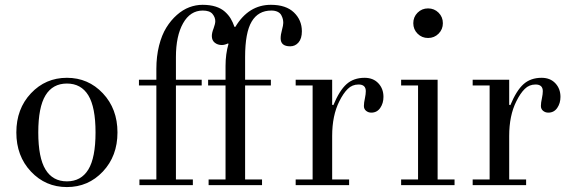

<svg xmlns="http://www.w3.org/2000/svg" viewBox="-20 -758 2346 786"><path d="M106.7 -55.7Q46.9 -119.1 46.9 -215.8Q46.9 -312.5 106.7 -376Q166.5 -439.5 253.9 -439.5Q341.3 -439.5 401.1 -376Q460.9 -312.5 460.9 -215.8Q460.9 -119.1 401.1 -55.7Q341.3 7.8 253.9 7.8Q166.5 7.8 106.7 -55.7ZM166.3 -367.7Q136.7 -319.3 136.7 -215.8Q136.7 -112.3 166.3 -64Q195.8 -15.6 253.9 -15.6Q312 -15.6 341.6 -64Q371.1 -112.3 371.1 -215.8Q371.1 -319.3 341.6 -367.7Q312 -416 253.9 -416Q195.8 -416 166.3 -367.7Z M548.8 -408.2V-431.6H620.1V-475.6Q620.1 -527.3 631.1 -571Q642.1 -614.7 660.9 -645Q679.7 -675.3 704.1 -696.8Q728.5 -718.3 755.1 -728.3Q781.7 -738.3 809.1 -738.3Q839.8 -738.3 862.8 -731Q885.7 -723.6 900.6 -710.2Q915.5 -696.8 924.3 -682.1Q933.1 -667.5 939.9 -647.9H943.4Q997.6 -738.3 1088.9 -738.3Q1150.9 -738.3 1183.3 -707Q1215.8 -675.8 1215.8 -629.9Q1215.8 -600.1 1202.1 -584.2Q1188.5 -568.4 1168 -568.4Q1128.9 -568.4 1128.9 -601.1Q1128.9 -616.2 1134.3 -635.3Q1139.6 -654.8 1139.6 -664.1Q1139.6 -672.4 1137.9 -679.7Q1136.2 -687 1131.6 -695.8Q1127 -704.6 1116.5 -709.7Q1106 -714.8 1090.8 -714.8Q1037.1 -714.8 1010.3 -669.7Q983.4 -624.5 983.4 -524.4V-431.6H1088.9V-408.2H983.4V-23.4H1052.7V0H834V-23.4H903.3V-408.2H832V-431.6H903.3V-487.3Q903.3 -537.6 915.5 -578.6L913.1 -580.1Q899.4 -573.7 888.2 -573.7Q871.1 -573.7 859.1 -583.3Q847.2 -592.8 847.2 -610.4Q847.2 -624 854.5 -642.1Q861.3 -660.6 861.3 -671.4Q861.3 -687 849.9 -700.9Q838.4 -714.8 810.1 -714.8Q758.8 -714.8 729.5 -662.8Q700.2 -610.8 700.2 -524.4V-431.6H805.7V-408.2H700.2V-23.4H769.5V0H550.8V-23.4H620.1V-408.2Z M1190.4 0V-23.4H1259.8V-408.2H1190.4V-431.6H1339.8V-329.1L1344.7 -327.6Q1369.6 -387.7 1398.7 -413.6Q1427.7 -439.5 1472.7 -439.5Q1507.8 -439.5 1528.8 -417.2Q1549.8 -395 1549.8 -361.3Q1549.8 -335.4 1536.6 -316.2Q1523.4 -296.9 1500 -296.9Q1487.8 -296.9 1478.8 -304.2Q1469.7 -311.5 1469.7 -324.2Q1469.7 -337.4 1474.1 -356.9Q1477.5 -373 1477.5 -384.8Q1477.5 -412.1 1447.8 -412.1Q1421.9 -412.1 1403.6 -394Q1385.3 -376 1369.1 -343.3Q1339.8 -285.2 1339.8 -201.2V-23.4H1409.2V0Z M1622.1 0V-23.4H1691.4V-408.2H1622.1V-431.6H1771.5V-23.4H1840.8V0ZM1689.5 -620.1Q1671.9 -637.7 1671.9 -663.1Q1671.9 -688.5 1689.5 -706.1Q1707 -723.6 1732.4 -723.6Q1757.8 -723.6 1775.4 -706.1Q1793 -688.5 1793 -663.1Q1793 -637.7 1775.4 -620.1Q1757.8 -602.5 1732.4 -602.5Q1707 -602.5 1689.5 -620.1Z M1915 0V-23.4H1984.4V-408.2H1915V-431.6H2064.5V-329.1L2069.3 -327.6Q2094.2 -387.7 2123.3 -413.6Q2152.3 -439.5 2197.3 -439.5Q2232.4 -439.5 2253.4 -417.2Q2274.4 -395 2274.4 -361.3Q2274.4 -335.4 2261.2 -316.2Q2248 -296.9 2224.6 -296.9Q2212.4 -296.9 2203.4 -304.2Q2194.3 -311.5 2194.3 -324.2Q2194.3 -337.4 2198.7 -356.9Q2202.1 -373 2202.1 -384.8Q2202.1 -412.1 2172.4 -412.1Q2146.5 -412.1 2128.2 -394Q2109.9 -376 2093.8 -343.3Q2064.5 -285.2 2064.5 -201.2V-23.4H2133.8V0Z"/></svg>

Font: Theano Didot
Style: Regular
Weight: 400
Designer: Alexey Kryukov
Version: Version 2.0